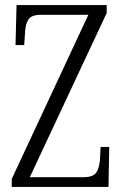

<svg xmlns="http://www.w3.org/2000/svg" viewBox="-20 -734 449 754"><path d="M26 0V-31L327 -676H141Q103 -676 91 -656.5Q79 -637 78 -601L75 -557H41L45 -714H399V-683L97 -38H307Q346 -38 358.5 -57Q371 -76 373 -113L375 -157H409L406 0Z"/></svg>

Font: Noto Serif ExtraCondensed Light
Style: Regular
Weight: 300
Width: 2
Designer: Monotype Design Team
Foundry: Monotype Imaging Inc.
Version: Version 2.014; ttfautohint (v1.8.4.7-5d5b)